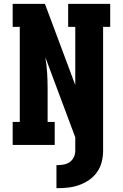

<svg xmlns="http://www.w3.org/2000/svg" viewBox="-20 -755 640 1000"><path d="M274 225V105H281Q297 105 314 101.5Q331 98 344.5 88Q358 78 365 62.5Q372 47 372 30V-40L216 -457Q223 -417 225.5 -376Q228 -335 228 -294V-120H265V0H46V-120H83V-615H46V-735H214L372 -312V-615H335V-735H554V-615H517V30Q517 59 510 87.5Q503 116 486.5 140Q470 164 446 181Q422 198 394.5 208Q367 218 338.5 221.5Q310 225 281 225Z"/></svg>

Font: Iosevka Etoile Heavy
Style: Regular
Weight: 900
Designer: Belleve Invis
Foundry: Belleve Invis
Version: Version 22.1.2; ttfautohint (v1.8.4)